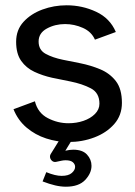

<svg xmlns="http://www.w3.org/2000/svg" viewBox="-20 -525 511 726"><path d="M239 12Q196 12 154.5 -1.5Q113 -15 80.5 -42.5Q48 -70 31 -112L112 -142Q123 -98 160.5 -78.5Q198 -59 239 -59Q269 -59 295.5 -68Q322 -77 339 -94Q356 -111 356 -133Q356 -174 323.5 -191Q291 -208 246 -217L177 -231Q141 -239 110 -253.5Q79 -268 60 -295Q41 -322 41 -367Q41 -412 69 -442.5Q97 -473 140.5 -489Q184 -505 232 -505Q291 -505 343.5 -480.5Q396 -456 418 -404L339 -375Q326 -405 293.5 -419.5Q261 -434 226 -434Q188 -434 157 -417Q126 -400 126 -368Q126 -336 152.5 -321.5Q179 -307 218 -299L283 -286Q323 -278 359 -263Q395 -248 418 -218.5Q441 -189 441 -136Q441 -89 412 -56Q383 -23 337 -5.5Q291 12 239 12ZM229 181Q210 181 188.5 176Q167 171 141 161L155 126Q172 133 186.5 136.5Q201 140 213 140Q239 140 251.5 129Q264 118 264 106Q264 96 255.5 88.5Q247 81 228 81Q221 81 213.5 82.5Q206 84 197 86Q184 90 176.5 83Q169 76 169 67Q169 61 172 57L223 -25L257 -4L227 45Q235 43 242.5 42Q250 41 257 41Q292 41 309 59.5Q326 78 326 102Q326 130 302 155.5Q278 181 229 181Z"/></svg>

Font: Atkinson Hyperlegible
Style: Regular
Weight: 400
Designer: Elliott Scott, Megan Eiswerth, Linus Boman, Theodore Petrosky
Foundry: Braille Institute
Version: Version 1.006; ttfautohint (v1.8.3)